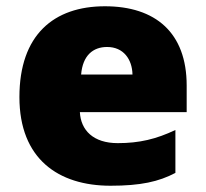

<svg xmlns="http://www.w3.org/2000/svg" viewBox="-20 -583 658 613"><path d="M315 -563C152 -563 42 -472 42 -273C42 -76 166 10 333 10C429 10 487 -3 540 -31V-168C479 -139 425 -126 356 -126C278 -126 238 -167 235 -225H576V-310C576 -479 476 -563 315 -563ZM322 -433C374 -433 402 -394 403 -345H239C244 -406 277 -433 322 -433Z"/></svg>

Font: Noto Sans Gurmukhi Black
Style: Regular
Weight: 900
Designer: Jelle Bosma - Monotype Design Team
Foundry: Monotype Imaging Inc.
Version: Version 2.004